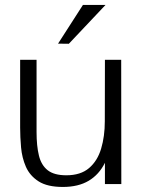

<svg xmlns="http://www.w3.org/2000/svg" viewBox="-20 -740 571 772"><path d="M232.9 11.7Q170.4 11.7 135.3 -10.7Q100.1 -33.2 84.2 -69.3Q68.4 -105.5 64.7 -147.2Q61 -189 61 -227.1V-499.5H127V-209Q127 -153.3 136.5 -114.5Q146 -75.7 171.9 -55.4Q197.8 -35.2 246.6 -35.2Q304.2 -35.2 338.1 -64.2Q372.1 -93.3 386.7 -142.6Q401.4 -191.9 401.4 -252L401.9 -499.5H467.3L467.8 0H401.9V-85.4Q378.4 -38.1 336.7 -13.2Q294.9 11.7 232.9 11.7ZM256.8 -564 213.4 -564.5 313.5 -720.2H404.3Z"/></svg>

Font: Pontano Sans Light
Style: Regular
Weight: 300
Designer: Vernon Adams
Foundry: Vernon Adams
Version: Version 2.001